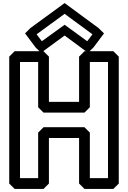

<svg xmlns="http://www.w3.org/2000/svg" viewBox="-20 -1193 832 1248"><path d="M228 -331V-35H110V-790H228V-496L263 -461H529L564 -496V-790H682V-35H564V-331L529 -366H263ZM298 -296H494V0L529 35H717L752 0V-825L717 -860H529L494 -825V-531H298V-825L263 -860H75L40 -825V0L75 35H263L298 0ZM218 -970 400 -1103 581 -970 547 -925 400 -1032 252 -925ZM178 -1011 143 -976 211 -885 247 -850 400 -962 552 -850 588 -885 656 -976 620 -1011 400 -1173Z"/></svg>

Font: Hussar Press
Style: Bold
Weight: 700
Foundry: Cannot Into Space Fonts
Version: Version 1.43